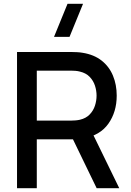

<svg xmlns="http://www.w3.org/2000/svg" viewBox="-20 -995 690 1015"><path d="M347.5 -800H265.5L337 -975H419ZM70 0V-720H361Q371.5 -720 387 -719.2Q402.5 -718.5 416.5 -716Q476.5 -706.5 516.8 -675Q557 -643.5 577 -595.5Q597 -547.5 597 -489.5Q597 -403.5 553 -341.2Q509 -279 421 -263.5L378.5 -258.5H174.5V0ZM491 0 349 -293 454.5 -320 610.5 0ZM174.5 -357.5H357Q367 -357.5 379.2 -358.5Q391.5 -359.5 402.5 -362Q434.5 -369.5 454 -389.8Q473.5 -410 482 -436.5Q490.5 -463 490.5 -489.5Q490.5 -516 482 -542.2Q473.5 -568.5 454 -588.8Q434.5 -609 402.5 -616.5Q391.5 -619.5 379.2 -620.5Q367 -621.5 357 -621.5H174.5Z"/></svg>

Font: Manrope ExtraLight SemiBold
Style: Regular
Weight: 600
Version: Version 4.504